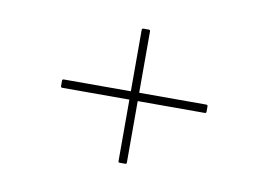

<svg xmlns="http://www.w3.org/2000/svg" viewBox="-49 -551 699 499"><g transform="rotate(10 300.0 -301.0)"><path d="M293 -124Q289 -124 289 -127V-290H112Q108 -290 108 -294V-308Q108 -312 112 -312H289V-474Q289 -478 293 -478H307Q311 -478 311 -474V-312H488Q492 -312 492 -308V-294Q492 -290 488 -290H311V-127Q311 -124 307 -124Z"/></g></svg>

Font: Sofia Sans Thin
Style: Regular
Weight: 250
Designer: Botio Nikoltchev, Ani Petrova
Foundry: lettersoup
Version: Version 4.101